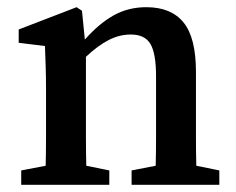

<svg xmlns="http://www.w3.org/2000/svg" viewBox="-20 -514 655 534"><path d="M590 -40V0H346V-40L413 -53Q414 -90 414 -133Q414 -176 414 -210V-302Q414 -365 398.5 -391.5Q383 -418 344 -418Q312 -418 282 -402.5Q252 -387 219 -356V-210Q219 -177 219 -134Q219 -91 220 -53L284 -40V0H39V-40L107 -53Q108 -91 108 -134Q108 -177 108 -210V-264Q108 -305 107 -330.5Q106 -356 105 -386L32 -395V-432L193 -494L208 -484L216 -404Q256 -449 296.5 -471.5Q337 -494 387 -494Q456 -494 490.5 -451.5Q525 -409 525 -314V-210Q525 -176 525 -133Q525 -90 526 -53Z"/></svg>

Font: Source Serif Pro Semibold
Style: Regular
Weight: 600
Designer: Frank Grießhammer
Foundry: Adobe Systems Incorporated
Version: Version 1.014;PS Version 1.0;hotconv 1.0.73;makeotf.lib2.5.5